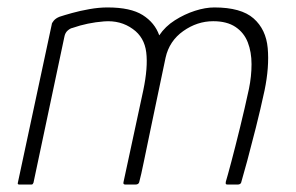

<svg xmlns="http://www.w3.org/2000/svg" viewBox="-20 -496 796 516"><path d="M553 -439Q510 -439 472.5 -412.5Q435 -386 425 -341L408 -260Q397 -207 386 -155Q375 -103 367 -63.5Q359 -24 354 -6Q353 -3 350.5 -1.5Q348 0 343 0H317Q310 0 312 -7L365 -253Q378 -315 373 -355.5Q368 -396 337 -418Q304 -442 259.5 -438.5Q215 -435 175 -421Q169 -420 162 -414Q155 -408 153 -397L70 -5Q69 -3 68 -1.5Q67 0 64 0H32Q30 0 28.5 -1Q27 -2 28 -5L119 -430Q119 -434 124.5 -440.5Q130 -447 140 -451Q152 -455 173.5 -461Q195 -467 220.5 -471.5Q246 -476 269 -476Q331 -476 363.5 -455.5Q396 -435 408 -401Q424 -425 450 -441.5Q476 -458 504 -467Q532 -476 556 -476Q628 -476 661.5 -446.5Q695 -417 699.5 -366.5Q704 -316 691 -253Q680 -202 667.5 -152.5Q655 -103 644.5 -64Q634 -25 628 -5Q626 0 618 0H592Q588 0 587 -1.5Q586 -3 587 -8Q591 -21 601.5 -60.5Q612 -100 625 -153Q638 -206 649 -257Q656 -291 656 -323.5Q656 -356 646 -382Q636 -408 613 -423.5Q590 -439 553 -439Z"/></svg>

Font: Glory ExtraLight
Style: Italic
Weight: 250
Italic angle: -12°
Version: Version 1.011